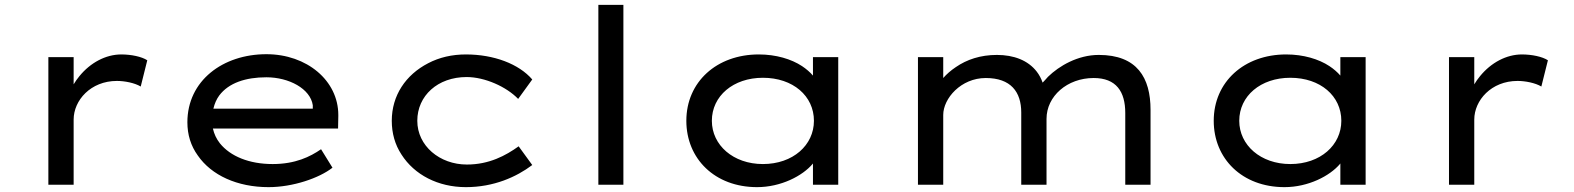

<svg xmlns="http://www.w3.org/2000/svg" viewBox="-20 -760 6478 790"><path d="M283 0V-268C283 -347 353 -427 461 -427C493 -427 534 -419 559 -404L586 -512C563 -527 520 -536 479 -536C415 -536 352 -502 307 -447C298 -436 290 -425 283 -413V-525H179V0Z M1085 10C1185 10 1293 -27 1348 -70L1301 -146C1256 -115 1195 -85 1102 -85C1005 -85 928 -117 885 -170C870 -189 861 -209 856 -231H1371L1372 -282C1372 -284 1372 -285 1372 -287C1372 -428 1243 -537 1076 -537C897 -537 751 -428 751 -257C751 -206 765 -160 794 -120C850 -39 956 10 1085 10ZM858 -313C863 -334 871 -352 882 -367C921 -419 991 -442 1076 -442C1169 -442 1257 -395 1267 -327V-313Z M1897 10C2012 10 2105 -32 2170 -81L2114 -158C2061 -120 1993 -83 1901 -83C1789 -83 1697 -160 1697 -263C1697 -366 1781 -443 1900 -443C1975 -443 2064 -403 2112 -353L2170 -433C2115 -497 2012 -536 1897 -536C1840 -536 1788 -524 1742 -500C1649 -452 1592 -367 1592 -263C1592 -212 1605 -165 1632 -124C1685 -41 1782 10 1897 10Z M2545 0V-740H2442V0Z M3095 10C3193 10 3282 -36 3324 -86C3324 -87 3324 -87 3325 -87V0H3429V-525H3325V-449C3313 -463 3298 -476 3280 -488C3236 -517 3173 -536 3102 -536C2929 -536 2804 -423 2804 -263C2804 -107 2921 10 3095 10ZM3119 -85C2997 -85 2909 -163 2909 -263C2909 -365 2997 -440 3119 -440C3243 -440 3329 -365 3329 -263C3329 -163 3243 -85 3119 -85Z M3861 0V-287C3861 -355 3934 -439 4036 -439C4139 -439 4182 -382 4182 -297V0H4286V-271C4286 -364 4371 -439 4480 -439C4573 -439 4610 -383 4610 -295V0H4714V-308C4714 -440 4659 -534 4501 -534C4415 -534 4338 -489 4292 -444C4284 -435 4277 -427 4270 -420C4264 -437 4256 -452 4246 -465C4210 -512 4151 -534 4082 -534C4014 -534 3958 -515 3913 -484C3892 -470 3875 -455 3861 -439V-525H3757V0Z M5265 10C5363 10 5452 -36 5494 -86C5494 -87 5494 -87 5495 -87V0H5599V-525H5495V-449C5483 -463 5468 -476 5450 -488C5406 -517 5343 -536 5272 -536C5099 -536 4974 -423 4974 -263C4974 -107 5091 10 5265 10ZM5289 -85C5167 -85 5079 -163 5079 -263C5079 -365 5167 -440 5289 -440C5413 -440 5499 -365 5499 -263C5499 -163 5413 -85 5289 -85Z M6046 0V-268C6046 -347 6116 -427 6224 -427C6256 -427 6297 -419 6322 -404L6349 -512C6326 -527 6283 -536 6242 -536C6178 -536 6115 -502 6070 -447C6061 -436 6053 -425 6046 -413V-525H5942V0Z"/></svg>

Font: Lexend Peta
Style: Regular
Weight: 400
Designer: Bonnie Shaver-Troup, Thomas Jockin
Foundry: Lexend
Version: Version 1.007